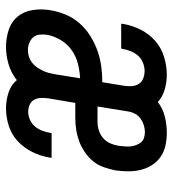

<svg xmlns="http://www.w3.org/2000/svg" viewBox="12 -580 576 640"><g transform="rotate(90 300.0 -260.0)"><path d="M137 8Q107 8 79.5 -1Q52 -10 35 -31Q18 -52 13.5 -81Q9 -110 14 -139Q18 -165 28.5 -190.5Q39 -216 57.5 -237Q76 -258 100 -273Q124 -288 149.5 -297Q175 -306 201.5 -309.5Q228 -313 254 -313L266 -386Q268 -399 267 -412Q266 -425 259.5 -435Q253 -445 241 -449.5Q229 -454 216 -454Q203 -454 189 -448.5Q175 -443 165.5 -432Q156 -421 150.5 -407.5Q145 -394 143 -380Q142 -379 142 -378Q142 -377 142 -376H59Q59 -378 59.5 -380Q60 -382 60 -384Q65 -413 79 -441Q93 -469 116.5 -489.5Q140 -510 170 -519Q200 -528 229 -528Q254 -528 278.5 -521Q303 -514 320 -498Q342 -515 369 -521.5Q396 -528 422 -528Q444 -528 465 -523.5Q486 -519 502.5 -507.5Q519 -496 530 -479Q541 -462 546 -442Q551 -422 551 -400.5Q551 -379 548 -357Q544 -338 537.5 -318.5Q531 -299 518 -283Q505 -267 487.5 -255Q470 -243 451 -236Q432 -229 412.5 -226Q393 -223 374 -223H323L308 -134Q306 -121 306.5 -108.5Q307 -96 312.5 -86Q318 -76 329 -71Q340 -66 353 -66Q366 -66 379.5 -72Q393 -78 402 -89Q411 -100 416 -113.5Q421 -127 423 -140Q423 -141 423 -142Q423 -143 424 -144H506Q506 -142 505.5 -140Q505 -138 505 -136Q500 -107 486.5 -79.5Q473 -52 450.5 -31Q428 -10 398.5 -1Q369 8 341 8Q314 8 288.5 -0.5Q263 -9 247 -28Q223 -9 194 -0.5Q165 8 137 8ZM386 -297Q400 -297 414.5 -301.5Q429 -306 440.5 -316Q452 -326 458 -340Q464 -354 466 -368Q467 -378 468 -388Q469 -398 468 -407.5Q467 -417 463.5 -426Q460 -435 454.5 -442Q449 -449 439.5 -452Q430 -455 420 -455Q409 -455 397.5 -451.5Q386 -448 376 -441Q366 -434 360 -423.5Q354 -413 352 -402L335 -297ZM147 -65Q158 -65 169 -68.5Q180 -72 189 -79Q198 -86 204.5 -95.5Q211 -105 216 -115.5Q221 -126 223.5 -136.5Q226 -147 228 -158L241 -239Q218 -238 193.5 -232Q169 -226 148 -211.5Q127 -197 113.5 -174.5Q100 -152 96 -129Q94 -116 95.5 -103.5Q97 -91 104.5 -82.5Q112 -74 123.5 -69.5Q135 -65 147 -65Z"/></g></svg>

Font: Iosevka SS04 Extended
Style: Italic
Weight: 400
Width: 7
Italic angle: -9°
Monospace: yes
Designer: Belleve Invis
Foundry: Belleve Invis
Version: Version 19.0.0; ttfautohint (v1.8.4)